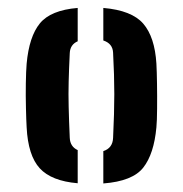

<svg xmlns="http://www.w3.org/2000/svg" viewBox="-20 -828 449 472"><path d="M45.5 -515Q44.5 -532 43.8 -562.2Q43 -592.5 43.5 -623Q44 -653.5 45.5 -671.5Q51.5 -738 78 -770.5Q104.5 -803 171 -808.5V-726.5Q152.5 -718.5 151.5 -697.5Q149.5 -656.5 148.8 -626.8Q148 -597 148.8 -565.8Q149.5 -534.5 151.5 -489Q152.5 -467.5 171 -459V-377.5Q106.5 -383 77.8 -414.2Q49 -445.5 45.5 -515ZM234 -377V-456.5Q257 -464 258 -489Q261 -551 261 -596.8Q261 -642.5 258 -698.5Q257 -721 234 -728.5V-808.5Q304 -802.5 332.2 -769.8Q360.5 -737 364.5 -671.5Q365.5 -653 366 -622Q366.5 -591 366.2 -560.8Q366 -530.5 364.5 -515Q358.5 -449.5 332.2 -416Q306 -382.5 234 -377Z"/></svg>

Font: Big Shoulders Stencil Text ExtraBold
Style: Regular
Weight: 800
Designer: Patric King
Foundry: XO Type Co
Version: Version 1.000